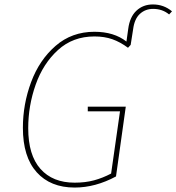

<svg xmlns="http://www.w3.org/2000/svg" viewBox="-20 -834 794 864"><path d="M754 -783 741 -769Q711 -794 669 -794Q634 -794 609.5 -771.5Q585 -749 579 -702L568 -632L556 -619Q521 -645 485.5 -657.5Q450 -670 405 -670Q308 -670 241 -609Q174 -548 140.5 -453Q107 -358 107 -257Q107 -136 162 -74Q217 -12 316 -12Q364 -12 403 -22.5Q442 -33 480 -53L520 -333H375V-354H546L502 -40Q409 10 316 10Q207 10 145 -59Q83 -128 83 -259Q83 -365 120 -464.5Q157 -564 230 -627.5Q303 -691 405 -691Q493 -691 549 -647L557 -704Q564 -758 594 -786Q624 -814 668 -814Q717 -814 754 -783Z"/></svg>

Font: Fira Sans Thin
Style: Italic
Weight: 250
Italic angle: -8°
Designer: Carrois Corporate & Edenspiekermann AG
Foundry: Carrois Corporate GbR & Edenspiekermann AG
Version: Version 4.203